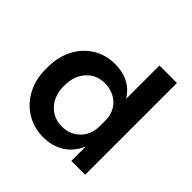

<svg xmlns="http://www.w3.org/2000/svg" viewBox="-190 -896 1080 1080"><g transform="rotate(45 349.5 -356.0)"><path d="M43 -260V-281Q43 -359 75 -422.5Q107 -486 165.5 -523Q224 -560 300 -560Q360 -560 406 -536Q452 -512 481 -465V-730H620V0H510V-115Q483 -50 429 -16Q375 18 304 18Q229 18 169.5 -18.5Q110 -55 76.5 -118.5Q43 -182 43 -260ZM485 -255V-295Q485 -341 464.5 -374.5Q444 -408 409.5 -425.5Q375 -443 335 -443Q267 -443 224.5 -395.5Q182 -348 182 -270Q182 -193 225 -146Q268 -99 335 -99Q399 -99 442 -141.5Q485 -184 485 -255Z"/></g></svg>

Font: Sora-SIA SemiBold
Style: Regular
Weight: 600
Designer: Jonathan Barnbrook, Julián Moncada
Foundry: Barnbrook Fonts
Version: Version 2.000